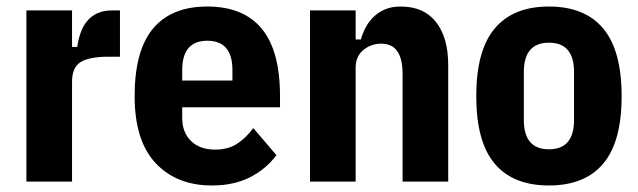

<svg xmlns="http://www.w3.org/2000/svg" viewBox="-20 -557 1958 589"><path d="M61 0V-525H201V-413H217Q220 -435 227 -455.5Q234 -476 246.5 -491.5Q259 -507 278 -516Q297 -525 323 -525H348V-383H312Q255 -383 228 -367Q201 -351 201 -306V0Z M630 12Q522 12 457.5 -56.5Q393 -125 393 -262Q393 -402 449.5 -469.5Q506 -537 616 -537Q726 -537 782.5 -469.5Q839 -402 839 -262V-228H539V-195Q539 -151 566 -124.5Q593 -98 640 -98Q679 -98 706.5 -115.5Q734 -133 757 -164L828 -81Q796 -38 746.5 -13Q697 12 630 12ZM616 -432Q539 -432 539 -342V-310H693V-342Q693 -432 616 -432Z M931 0V-525H1071V-436H1087Q1093 -457 1103 -475Q1113 -493 1128 -507Q1143 -521 1163 -529Q1183 -537 1209 -537Q1280 -537 1317.5 -489.5Q1355 -442 1355 -357V0H1215V-330Q1215 -423 1150 -423Q1118 -423 1094.5 -403.5Q1071 -384 1071 -349V0Z M1664 12Q1554 12 1497.5 -55Q1441 -122 1441 -262Q1441 -402 1497.5 -469.5Q1554 -537 1664 -537Q1774 -537 1830.5 -469.5Q1887 -402 1887 -262Q1887 -122 1830.5 -55Q1774 12 1664 12ZM1664 -99Q1741 -99 1741 -189V-336Q1741 -426 1664 -426Q1587 -426 1587 -336V-189Q1587 -99 1664 -99Z"/></svg>

Font: IBM Plex Sans Cond
Style: Bold
Weight: 700
Width: 3
Designer: Mike Abbink, Paul van der Laan, Pieter van Rosmalen
Foundry: Bold Monday
Version: Version 1.3